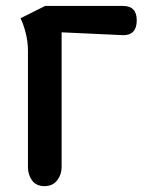

<svg xmlns="http://www.w3.org/2000/svg" viewBox="-20 -634 536 654"><path d="M131.8 0Q103 0 89.1 -19.5Q75.2 -39.1 75.2 -64V-461.9Q75.2 -491.7 67.4 -522.2Q59.6 -552.7 49.8 -571.8L133.8 -613.8H398.9Q445.8 -613.8 445.8 -564.9Q445.8 -514.2 399.9 -514.2L189.9 -523.9V-64.9Q189.9 -39.6 174.8 -19.8Q159.7 0 131.8 0Z"/></svg>

Font: El Messiri SemiBold
Style: Regular
Weight: 600
Designer: Mohamed Gaber
Foundry: Kief Type Foundry
Version: Version 2.007;PS 002.007;hotconv 1.0.88;makeotf.lib2.5.64775